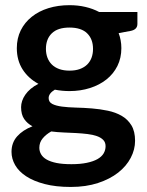

<svg xmlns="http://www.w3.org/2000/svg" viewBox="-20 -542 568 742"><path d="M248.5 -522Q281.5 -522 310.2 -515.2Q339 -508.5 363.5 -495.5H511V-449.5Q511 -427.5 484.5 -422.5L438.5 -414Q443.5 -401 446.2 -386.5Q449 -372 449 -356Q449 -318 433.8 -287.2Q418.5 -256.5 391.5 -235Q364.5 -213.5 327.8 -201.8Q291 -190 248.5 -190Q219.5 -190 192 -195.5Q168 -181 168 -163Q168 -147.5 182.2 -140.2Q196.5 -133 220 -130Q243.5 -127 273.5 -126.2Q303.5 -125.5 335 -123Q366.5 -120.5 396.5 -114.2Q426.5 -108 450 -94.5Q473.5 -81 487.8 -57.8Q502 -34.5 502 2Q502 36 485.2 68Q468.5 100 436.8 125Q405 150 358.8 165.2Q312.5 180.5 253.5 180.5Q195.5 180.5 152.5 169.2Q109.5 158 81 139.2Q52.5 120.5 38.5 96Q24.5 71.5 24.5 45Q24.5 9.5 46.2 -15Q68 -39.5 105.5 -54Q85.5 -64.5 73.5 -82Q61.5 -99.5 61.5 -128Q61.5 -139.5 65.5 -151.8Q69.5 -164 77.8 -176Q86 -188 98.8 -198.8Q111.5 -209.5 128.5 -218Q89.5 -239 67.2 -274Q45 -309 45 -356Q45 -394 60.2 -424.8Q75.5 -455.5 102.8 -477.2Q130 -499 167.2 -510.5Q204.5 -522 248.5 -522ZM388 23Q388 8 379 -1.2Q370 -10.5 354.5 -16Q339 -21.5 318.2 -24Q297.5 -26.5 274.2 -27.8Q251 -29 226.2 -30Q201.5 -31 178 -34Q157.5 -22.5 144.8 -7Q132 8.5 132 29Q132 42.5 138.8 54.2Q145.5 66 160.2 74.5Q175 83 198.5 87.8Q222 92.5 256 92.5Q290.5 92.5 315.5 87.2Q340.5 82 356.8 72.8Q373 63.5 380.5 50.8Q388 38 388 23ZM248.5 -269Q271.5 -269 288.5 -275.2Q305.5 -281.5 316.8 -292.5Q328 -303.5 333.8 -319Q339.5 -334.5 339.5 -353Q339.5 -391 316.8 -413.2Q294 -435.5 248.5 -435.5Q203 -435.5 180.2 -413.2Q157.5 -391 157.5 -353Q157.5 -335 163.2 -319.5Q169 -304 180.2 -292.8Q191.5 -281.5 208.8 -275.2Q226 -269 248.5 -269Z"/></svg>

Font: Lato
Style: Bold
Weight: 700
Designer: Lukasz Dziedzic
Foundry: tyPoland Lukasz Dziedzic
Version: Version 2.007; 2014-02-27